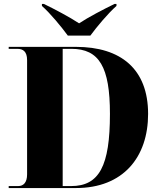

<svg xmlns="http://www.w3.org/2000/svg" viewBox="-20 -951 823 971"><path d="M323 -771H437C470 -816 526 -883 569 -921V-931H559C507 -906 425 -863 380 -833C335 -863 254 -906 202 -931H192V-921C235 -883 290 -816 323 -771ZM24 0H364C603 0 729 -156 729 -375C729 -602 591 -714 364 -714H24V-704H68C96 -704 117 -691 117 -647V-69C117 -27 98 -10 72 -10H24ZM340 -10H297V-704H341C482 -704 536 -612 536 -375C536 -112 482 -10 340 -10Z"/></svg>

Font: Noto Serif Display ExtraBold
Style: Regular
Weight: 800
Designer: Monotype Design Team
Foundry: Monotype Imaging Inc.
Version: Version 2.009